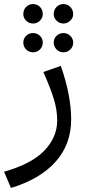

<svg xmlns="http://www.w3.org/2000/svg" viewBox="-49 -677 428 947"><path d="M66 -607Q66 -629 80 -643Q94 -657 114 -657Q134 -657 148 -643Q162 -629 162 -607Q162 -589 148 -575Q134 -561 114 -561Q94 -561 80 -575Q66 -589 66 -607ZM264 -561Q244 -561 230 -575Q216 -589 216 -607Q216 -629 230 -643Q244 -657 264 -657Q284 -657 298 -642.5Q312 -628 312 -607Q312 -589 297.5 -575Q283 -561 264 -561ZM148 -433Q134 -419 114 -419Q94 -419 80 -433Q66 -447 66 -467Q66 -487 80 -500.5Q94 -514 114 -514Q134 -514 148 -500.5Q162 -487 162 -467Q162 -447 148 -433ZM312 -467Q312 -447 298 -433Q284 -419 264 -419Q244 -419 230 -433Q216 -447 216 -467Q216 -487 230 -500.5Q244 -514 264 -514Q284 -514 298 -500Q312 -486 312 -467ZM5 250 -29 170Q108 131 170.5 65Q233 -1 233 -82Q233 -134 217.5 -185.5Q202 -237 165 -322L251 -352Q302 -206 302 -88Q302 35 225 121Q148 207 5 250Z"/></svg>

Font: FiraGO Book
Style: Regular
Weight: 350
Designer: bBox Type
Foundry: bBox Type GmbH
Version: Version 1.001;PS 001.001;hotconv 1.0.88;makeotf.lib2.5.64775